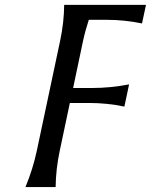

<svg xmlns="http://www.w3.org/2000/svg" viewBox="-20 -757 611 777"><path d="M83 0Q113.3 -73.2 128.9 -146.5L223.1 -590.8Q239.3 -667 239.7 -737.3H570.8L554.7 -662.1Q484.4 -676.8 411.6 -676.8H339.4Q324.7 -631.8 315.9 -590.8L275.9 -400.9H353Q426.3 -400.9 502.4 -415.5L483.4 -325.7Q413.1 -340.3 339.8 -340.3H262.7L221.7 -146.5Q206.1 -73.2 205.1 0Z"/></svg>

Font: Classica
Style: Book Oblique
Weight: 400
Italic angle: -12°
Designer: Wojciech Kalinowski "wmk69" (wmk69@o2.pl)
Foundry: Wojciech Kalinowski "wmk69" (wmk69@o2.pl)
Version: Version 2.1.1; 2021-05-14